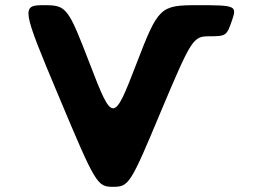

<svg xmlns="http://www.w3.org/2000/svg" viewBox="-20 -723 995 741"><path d="M416 -2C477 -2 483 -10 601 -293C720 -575 725 -583 789 -583C852 -583 855 -585 875 -643C895 -701 891 -703 744 -703C597 -703 591 -697 505 -473C419 -249 414 -249 328 -473C242 -697 237 -703 149 -703C62 -703 63 -693 206 -353C349 -12 355 -2 416 -2Z"/></svg>

Font: Hussar Print
Style: Bold
Weight: 700
Foundry: Cannot Into Space Fonts
Version: Version 2.00